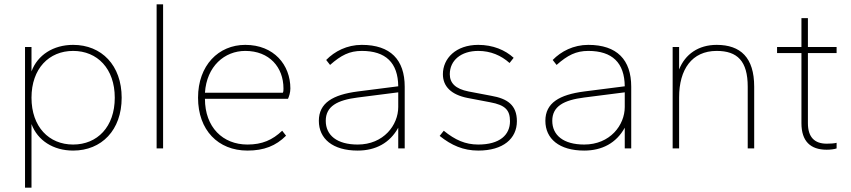

<svg xmlns="http://www.w3.org/2000/svg" viewBox="-20 -688 3944 890"><path d="M319 10C451 10 544 -85 544 -235C544 -385 451 -480 319 -480C227 -480 154 -433 126 -357V-470H96V182H126V-113C154 -37 227 10 319 10ZM319 -18C207 -18 126 -100 126 -235C126 -370 207 -452 319 -452C431 -452 512 -370 512 -235C512 -100 431 -18 319 -18Z M736 0V-668H706V0Z M1127 10C1204 10 1259 -12 1306 -59L1288 -82C1243 -39 1195 -18 1127 -18C1013 -18 930 -98 930 -230H1315C1320 -241 1326 -259 1326 -278C1326 -387 1250 -480 1117 -480C993 -480 898 -385 898 -235C898 -85 991 10 1127 10ZM1117 -452C1229 -452 1294 -376 1294 -278C1294 -271 1294 -263 1291 -258H930C938 -381 1021 -452 1117 -452Z M1638 10C1721 10 1787 -25 1826 -96V0H1856V-286C1856 -411 1790 -480 1657 -480C1588 -480 1531 -450 1492 -410L1510 -387C1561 -432 1600 -452 1657 -452C1768 -452 1825 -397 1826 -288L1638 -264C1523 -249 1458 -211 1458 -128C1458 -45 1522 10 1638 10ZM1638 -18C1542 -18 1490 -61 1490 -128C1490 -195 1543 -224 1638 -236L1826 -260V-192C1826 -108 1758 -18 1638 -18Z M2197 10C2313 10 2376 -46 2376 -126C2376 -201 2332 -231 2257 -244L2152 -264C2091 -276 2065 -303 2065 -344C2065 -408 2117 -452 2197 -452C2254 -452 2303 -431 2342 -396L2361 -420C2322 -456 2265 -480 2197 -480C2093 -480 2033 -417 2033 -344C2033 -287 2072 -249 2147 -234L2252 -214C2323 -201 2344 -177 2344 -126C2344 -63 2297 -18 2197 -18C2137 -18 2090 -39 2037 -82L2018 -58C2073 -14 2128 10 2197 10Z M2688 10C2771 10 2837 -25 2876 -96V0H2906V-286C2906 -411 2840 -480 2707 -480C2638 -480 2581 -450 2542 -410L2560 -387C2611 -432 2650 -452 2707 -452C2818 -452 2875 -397 2876 -288L2688 -264C2573 -249 2508 -211 2508 -128C2508 -45 2572 10 2688 10ZM2688 -18C2592 -18 2540 -61 2540 -128C2540 -195 2593 -224 2688 -236L2876 -260V-192C2876 -108 2808 -18 2688 -18Z M3476 0V-286C3476 -421 3413 -480 3302 -480C3218 -480 3156 -437 3128 -366V-470H3098V0H3128V-237C3128 -366 3187 -452 3302 -452C3398 -452 3446 -405 3446 -286V0Z M3812 6C3828 6 3847 4 3858 0V-26C3847 -23 3828 -22 3812 -22C3756 -22 3725 -52 3725 -117V-442H3858V-470H3725V-604H3695V-470H3582V-442H3695V-117C3695 -33 3737 6 3812 6Z"/></svg>

Font: Gantari Thin
Style: Regular
Weight: 250
Designer: Anugrah Pasau
Foundry: Lafontype
Version: Version 1.000